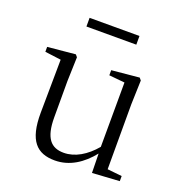

<svg xmlns="http://www.w3.org/2000/svg" viewBox="-130 -827 908 955"><g transform="rotate(20 324.0 -349.0)"><path d="M183 -666H447V-712H183ZM458 9 602 0V-27L525 -35V-379L529 -506L519 -518L373 -504V-477L456 -469L455 -128C407 -71 350 -37 291 -37C224 -37 187 -76 187 -187V-379L191 -506L181 -518L34 -504V-478L119 -467L116 -185C115 -37 167 14 262 14C340 14 405 -29 456 -93Z"/></g></svg>

Font: Noto Serif TC Light
Style: Regular
Weight: 300
Designer: Ryoko NISHIZUKA 西塚涼子 (kana & ideographs); Frank Grießhammer (Latin, Greek & Cyrillic); Wenlong ZHANG 张文龙 (bopomofo); San
Foundry: Adobe
Version: Version 2.001;hotconv 1.1.0;makeotfexe 2.6.0